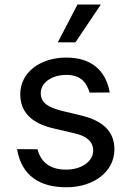

<svg xmlns="http://www.w3.org/2000/svg" viewBox="-20 -803 566 835"><path d="M370 -400.2 457.4 -400.9C439.3 -500 374.6 -552.6 268.1 -552.6C153.8 -552.6 68.2 -487.2 68.2 -393.8C68.2 -318.2 113.3 -267.4 214.1 -244.3L305 -223C359.7 -210.6 385.3 -185 385.3 -148.1C385.3 -102.6 336.6 -65.3 267.4 -65.3C201 -65.3 158.7 -94.5 143.1 -153.8L54 -154.5C74.6 -35.9 155.5 11.4 268.8 11.4C389.9 11.4 477.6 -58.2 477.6 -153.4C477.6 -229.8 429.7 -277.7 331.7 -301.1L248.9 -321C185.7 -336.6 157.3 -358 157.3 -398.4C157.3 -444.2 206 -477.3 268.5 -477.3C335.9 -477.3 357.2 -439.3 370 -400.2ZM231.5 -619H308.2L418.7 -783.4H317.1Z"/></svg>

Font: GiG Sans Text
Style: Regular
Weight: 400
Designer: Andreas Faust
Version: Version 1.100;FEAKit 1.0